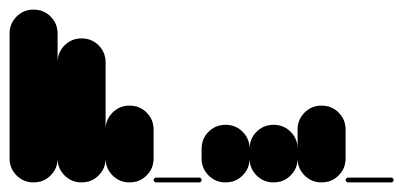

<svg xmlns="http://www.w3.org/2000/svg" viewBox="-20 -380 840 400"><path d="M0 -50H100V-310H0ZM50 -100Q29 -100 14.5 -85.5Q0 -71 0 -50Q0 -29 14.5 -14.5Q29 0 50 0Q71 0 85.5 -14.5Q100 -29 100 -50Q100 -71 85.5 -85.5Q71 -100 50 -100ZM50 -360Q29 -360 14.5 -345.5Q0 -331 0 -310Q0 -289 14.5 -274.5Q29 -260 50 -260Q71 -260 85.5 -274.5Q100 -289 100 -310Q100 -331 85.5 -345.5Q71 -360 50 -360Z M100 -50H200V-250H100ZM150 -100Q129 -100 114.5 -85.5Q100 -71 100 -50Q100 -29 114.5 -14.5Q129 0 150 0Q171 0 185.5 -14.5Q200 -29 200 -50Q200 -71 185.5 -85.5Q171 -100 150 -100ZM150 -300Q129 -300 114.5 -285.5Q100 -271 100 -250Q100 -229 114.5 -214.5Q129 -200 150 -200Q171 -200 185.5 -214.5Q200 -229 200 -250Q200 -271 185.5 -285.5Q171 -300 150 -300Z M200 -50H300V-110H200ZM250 -100Q229 -100 214.5 -85.5Q200 -71 200 -50Q200 -29 214.5 -14.5Q229 0 250 0Q271 0 285.5 -14.5Q300 -29 300 -50Q300 -71 285.5 -85.5Q271 -100 250 -100ZM250 -160Q229 -160 214.5 -145.5Q200 -131 200 -110Q200 -89 214.5 -74.5Q229 -60 250 -60Q271 -60 285.5 -74.5Q300 -89 300 -110Q300 -131 285.5 -145.5Q271 -160 250 -160Z M305 -10Q303 -10 301.5 -8.5Q300 -7 300 -5Q300 -3 301.5 -1.5Q303 0 305 0H395Q397 0 398.5 -1.5Q400 -3 400 -5Q400 -7 398.5 -8.5Q397 -10 395 -10Z M400 -50H500V-70H400ZM450 -100Q429 -100 414.5 -85.5Q400 -71 400 -50Q400 -29 414.5 -14.5Q429 0 450 0Q471 0 485.5 -14.5Q500 -29 500 -50Q500 -71 485.5 -85.5Q471 -100 450 -100ZM450 -120Q429 -120 414.5 -105.5Q400 -91 400 -70Q400 -49 414.5 -34.5Q429 -20 450 -20Q471 -20 485.5 -34.5Q500 -49 500 -70Q500 -91 485.5 -105.5Q471 -120 450 -120Z M500 -50H600V-70H500ZM550 -100Q529 -100 514.5 -85.5Q500 -71 500 -50Q500 -29 514.5 -14.5Q529 0 550 0Q571 0 585.5 -14.5Q600 -29 600 -50Q600 -71 585.5 -85.5Q571 -100 550 -100ZM550 -120Q529 -120 514.5 -105.5Q500 -91 500 -70Q500 -49 514.5 -34.5Q529 -20 550 -20Q571 -20 585.5 -34.5Q600 -49 600 -70Q600 -91 585.5 -105.5Q571 -120 550 -120Z M600 -50H700V-110H600ZM650 -100Q629 -100 614.5 -85.5Q600 -71 600 -50Q600 -29 614.5 -14.5Q629 0 650 0Q671 0 685.5 -14.5Q700 -29 700 -50Q700 -71 685.5 -85.5Q671 -100 650 -100ZM650 -160Q629 -160 614.5 -145.5Q600 -131 600 -110Q600 -89 614.5 -74.5Q629 -60 650 -60Q671 -60 685.5 -74.5Q700 -89 700 -110Q700 -131 685.5 -145.5Q671 -160 650 -160Z M705 -10Q703 -10 701.5 -8.5Q700 -7 700 -5Q700 -3 701.5 -1.5Q703 0 705 0H795Q797 0 798.5 -1.5Q800 -3 800 -5Q800 -7 798.5 -8.5Q797 -10 795 -10Z"/></svg>

Font: Wavefont SemiBold
Style: Regular
Weight: 600
Version: Version 3.004;gftools[0.9.33]